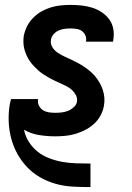

<svg xmlns="http://www.w3.org/2000/svg" viewBox="-20 -548 540 783"><path d="M348 215Q312 215 276 213Q240 211 206.5 201.5Q173 192 143.5 175Q114 158 91 134Q68 110 51.5 80.5Q35 51 26 17.5Q17 -16 15.5 -51.5Q14 -87 20 -124Q21 -129 22.5 -134Q24 -139 25 -144H136L135 -142Q133 -129 139 -117Q145 -105 155.5 -98.5Q166 -92 178.5 -90Q191 -88 205 -88Q218 -88 231.5 -89.5Q245 -91 257.5 -96Q270 -101 281 -111Q292 -121 294 -134Q296 -148 289.5 -160Q283 -172 273.5 -181Q264 -190 252 -196Q240 -202 228 -207.5Q216 -213 204 -218.5Q192 -224 180.5 -230.5Q169 -237 157.5 -244.5Q146 -252 136.5 -260.5Q127 -269 118 -278.5Q109 -288 101.5 -299Q94 -310 88.5 -322Q83 -334 79.5 -347Q76 -360 75.5 -374Q75 -388 77 -402Q81 -422 90.5 -441Q100 -460 115.5 -475.5Q131 -491 149.5 -501.5Q168 -512 188 -518Q208 -524 228.5 -526Q249 -528 268 -528Q291 -528 313.5 -525.5Q336 -523 356.5 -516.5Q377 -510 395 -498Q413 -486 425.5 -469Q438 -452 442 -430Q446 -408 442 -385L441 -378H330L331 -381Q333 -393 328 -404Q323 -415 314 -421.5Q305 -428 292.5 -430Q280 -432 268 -432Q256 -432 244 -430.5Q232 -429 220 -424Q208 -419 199 -409Q190 -399 188 -387Q185 -370 193 -356.5Q201 -343 214 -334Q227 -325 241 -318.5Q255 -312 269 -305.5Q283 -299 297 -291.5Q311 -284 323.5 -275.5Q336 -267 348 -257Q360 -247 369.5 -235Q379 -223 386.5 -210Q394 -197 399 -182Q404 -167 405.5 -151Q407 -135 404 -118Q401 -98 390.5 -78Q380 -58 363.5 -43Q347 -28 327.5 -18Q308 -8 287.5 -2Q267 4 246 6Q225 8 205 8Q171 8 138 2.5Q105 -3 78 -19Q83 8 98 31Q113 54 133.5 70.5Q154 87 180 97Q206 107 233.5 112Q261 117 290 118Q319 119 348 119H349V215Z"/></svg>

Font: Iosevka SS18
Style: Bold Italic
Weight: 700
Italic angle: -9°
Monospace: yes
Designer: Belleve Invis
Foundry: Belleve Invis
Version: Version 25.1.1; ttfautohint (v1.8.4)